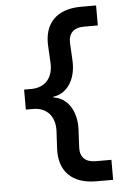

<svg xmlns="http://www.w3.org/2000/svg" viewBox="-62 -836 725 1052"><g transform="rotate(-5 300.0 -310.0)"><path d="M230 -312C308 -322 357 -398 352 -500L347 -596C344 -650 374 -680 431 -680H507V-790H424C291 -790 219 -717 226 -591L231 -498C235 -417 190 -365 114 -365H74V-255H114C190 -255 235 -203 231 -122L226 -29C219 97 291 170 424 170H517V60H431C374 60 344 30 347 -24L352 -120C357 -222 308 -298 230 -308Z"/></g></svg>

Font: CommitMono
Style: 700Regular
Weight: 700
Monospace: yes
Designer: Eigil Nikolajsen
Foundry: Eigil Nikolajsen
Version: Version 1.143